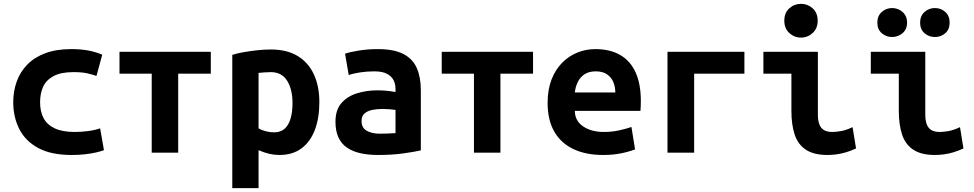

<svg xmlns="http://www.w3.org/2000/svg" viewBox="-20 -796 5080 1001"><path d="M354 12Q246 12 179 -24.5Q112 -61 80.5 -123.5Q49 -186 49 -263Q49 -320 67 -370.5Q85 -421 122 -459Q159 -497 216 -518.5Q273 -540 351 -540Q398 -540 436 -533.5Q474 -527 513 -511L483 -400Q461 -408 433.5 -414Q406 -420 363 -420Q298 -420 259.5 -399.5Q221 -379 205 -344Q189 -309 189 -263Q189 -215 207 -180.5Q225 -146 265 -127Q305 -108 370 -108Q402 -108 438 -112.5Q474 -117 502 -127L522 -13Q503 -6 478 -0.5Q453 5 422 8.5Q391 12 354 12Z M771 0V-412H603V-526H1079V-412H909V0Z M1191 185V-510Q1216 -518 1250 -524Q1284 -530 1321 -534Q1358 -538 1393 -538Q1475 -538 1531 -504.5Q1587 -471 1616 -409Q1645 -347 1645 -263Q1645 -182 1622 -120Q1599 -58 1552.5 -23Q1506 12 1437 12Q1411 12 1384.5 6Q1358 0 1328 -13V185ZM1409 -106Q1442 -106 1463 -124Q1484 -142 1494.5 -176.5Q1505 -211 1505 -259Q1505 -330 1477 -375Q1449 -420 1392 -420Q1376 -420 1358 -418.5Q1340 -417 1328 -416V-127Q1342 -118 1364.5 -112Q1387 -106 1409 -106Z M1951 12Q1901 12 1860 3Q1819 -6 1789.5 -26Q1760 -46 1744.5 -79.5Q1729 -113 1729 -161Q1729 -223 1760 -258.5Q1791 -294 1841 -309.5Q1891 -325 1947 -325Q1975 -325 1999 -322.5Q2023 -320 2042 -316V-333Q2042 -359 2031 -379.5Q2020 -400 1996 -412Q1972 -424 1932 -424Q1893 -424 1857 -418.5Q1821 -413 1798 -405L1779 -516Q1804 -525 1851.5 -532.5Q1899 -540 1949 -540Q2035 -540 2084 -514Q2133 -488 2153.5 -440Q2174 -392 2174 -326V-12Q2144 -5 2084.5 3.5Q2025 12 1951 12ZM1961 -99Q1983 -99 2004.5 -100Q2026 -101 2042 -102V-223Q2029 -225 2010 -226.5Q1991 -228 1975 -228Q1946 -228 1921 -223Q1896 -218 1880.5 -204.5Q1865 -191 1865 -165Q1865 -130 1891.5 -114.5Q1918 -99 1961 -99Z M2451 0V-412H2283V-526H2759V-412H2589V0Z M3124 12Q3035 12 2970 -18.5Q2905 -49 2870 -109.5Q2835 -170 2835 -259Q2835 -329 2855.5 -381.5Q2876 -434 2911.5 -469.5Q2947 -505 2991.5 -522.5Q3036 -540 3083 -540Q3161 -540 3214 -509Q3267 -478 3294 -418Q3321 -358 3321 -270Q3321 -257 3320.5 -242.5Q3320 -228 3319 -218H2977Q2977 -167 3019.5 -137.5Q3062 -108 3129 -108Q3170 -108 3208.5 -116.5Q3247 -125 3272 -134L3291 -17Q3256 -4 3215 4Q3174 12 3124 12ZM2977 -314H3188Q3188 -342 3178 -367Q3168 -392 3145.5 -408Q3123 -424 3086 -424Q3050 -424 3027 -408.5Q3004 -393 2992 -368Q2980 -343 2977 -314Z M3460 0V-526H3861V-412H3599V0Z M4294 12Q4223 12 4181.5 -15.5Q4140 -43 4123 -94.5Q4106 -146 4106 -218V-412H3960V-526H4244V-200Q4244 -169 4251.5 -148.5Q4259 -128 4275.5 -118Q4292 -108 4319 -108Q4337 -108 4364 -112.5Q4391 -117 4425 -133L4443 -22Q4415 -9 4389 -1.5Q4363 6 4339 9Q4315 12 4294 12ZM4156 -600Q4121 -600 4095 -624Q4069 -648 4069 -688Q4069 -729 4095 -752.5Q4121 -776 4156 -776Q4191 -776 4217 -752.5Q4243 -729 4243 -688Q4243 -648 4217 -624Q4191 -600 4156 -600Z M4854 12Q4783 12 4741.5 -15.5Q4700 -43 4683 -94.5Q4666 -146 4666 -218V-412H4520V-526H4804V-200Q4804 -169 4811.5 -148.5Q4819 -128 4835.5 -118Q4852 -108 4879 -108Q4897 -108 4924 -112.5Q4951 -117 4985 -133L5003 -22Q4975 -9 4949 -1.5Q4923 6 4899 9Q4875 12 4854 12ZM4854 -603Q4823 -603 4800 -623Q4777 -643 4777 -678Q4777 -713 4800 -733.5Q4823 -754 4854 -754Q4886 -754 4908.5 -733.5Q4931 -713 4931 -678Q4931 -643 4908.5 -623Q4886 -603 4854 -603ZM4631 -603Q4600 -603 4577 -623Q4554 -643 4554 -678Q4554 -713 4577 -733.5Q4600 -754 4631 -754Q4662 -754 4685.5 -733.5Q4709 -713 4709 -678Q4709 -643 4685.5 -623Q4662 -603 4631 -603Z"/></svg>

Font: Ubuntu Sans Mono
Style: Regular
Weight: 400
Monospace: yes
Designer: Dalton Maag Ltd
Foundry: Dalton Maag Ltd
Version: Version 1.006